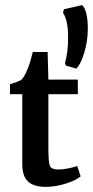

<svg xmlns="http://www.w3.org/2000/svg" viewBox="-20 -723 363 750"><path d="M278 -455 237 -467 234 -477Q246 -518 246 -578Q246 -644 226 -673L230 -687L301 -703Q323 -681 323 -611Q323 -561 308.5 -515Q294 -469 278 -455ZM67 -82V-355H19V-394Q41 -400 62 -410Q73 -419 83 -443Q95 -466 108 -520H166L169 -412H284V-355H169V-147Q169 -88 175 -74.5Q181 -61 207 -61Q239 -61 281 -74H282L295 -34Q276 -18 236 -5.5Q196 7 159 7Q112 7 89.5 -14Q67 -35 67 -82Z"/></svg>

Font: Aikya SemiBold
Style: Regular
Weight: 600
Designer: Neelakash Kshetrimayum (Latin subset based on Merriweather by Eben Sorkin)
Foundry: Brand New Type
Version: Version 1.00 b005